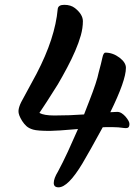

<svg xmlns="http://www.w3.org/2000/svg" viewBox="-20 -780 569 804"><path d="M507.3 -496.1Q507.3 -442.9 441.9 -310.1Q460.9 -311.5 470.7 -311.5Q480.5 -311.5 489.3 -305.9Q498 -300.3 505.4 -292Q522 -272.5 522 -261.2Q522 -250 517.1 -246.1Q512.2 -242.2 498.5 -244.1Q475.1 -247.6 452.6 -247.6H423.3Q417 -247.6 410.2 -247.1Q353.5 -143.1 325.2 -95.7Q265.1 4.4 225.1 4.4Q205.1 4.4 205.1 -13.7Q205.1 -32.7 222.7 -61.5Q242.7 -98.6 264.2 -145L306.6 -239.7Q216.8 -231.9 189.5 -231.9Q137.2 -231.9 118.9 -237.3Q100.6 -242.7 90.6 -252Q80.6 -261.2 72.8 -273.4Q56.6 -299.3 57.4 -315.2Q58.1 -331.1 68.8 -352.5L133.3 -471.7Q210.9 -620.6 221.7 -742.2Q223.6 -759.8 249 -759.8Q276.4 -759.8 293.9 -746.1Q327.1 -719.7 327.1 -691.2Q327.1 -662.6 318.4 -631.6Q309.6 -600.6 294.9 -566.7Q280.3 -532.7 261.2 -496.8Q242.2 -460.9 222.2 -426.8Q168.9 -341.8 145 -307.1Q164.1 -296.4 207.5 -296.4Q271.5 -296.4 332 -300.8L354 -357.4Q386.2 -439.5 393.1 -476.1Q404.3 -517.1 408.7 -538.3Q413.1 -559.6 421.4 -559.6Q452.6 -559.6 480.5 -538.6Q507.3 -518.1 507.3 -496.1Z"/></svg>

Font: Courgette
Style: Regular
Weight: 400
Designer: Karolina Lach
Foundry: Sorkin Type Co.
Version: Version 1.002